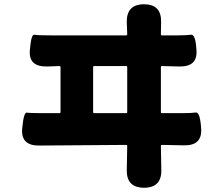

<svg xmlns="http://www.w3.org/2000/svg" viewBox="-20 -820 1040 901"><path d="M656 61Q573 61 575 -23L577 -135Q577 -140 572 -140L164 -137Q78 -136 84 -215Q91 -294 106 -291.5Q121 -289 181 -289H259Q264 -289 264 -294V-505Q264 -510 259 -510L201 -508Q114 -506 120 -583Q126 -660 141 -657Q156 -654 217 -654H572Q577 -654 577 -659L575 -715Q573 -800 656 -800Q738 -800 736 -716L735 -659Q735 -654 740 -654H810Q855 -654 876.5 -657Q898 -660 902 -583Q907 -506 821 -508L740 -510Q735 -510 735 -505V-294Q735 -289 740 -289H832Q879 -289 899 -292Q919 -295 924 -216Q929 -136 843 -138L740 -140Q735 -140 735 -135L737 -23Q739 61 656 61ZM417 -294Q417 -289 422 -289H572Q577 -289 577 -294V-505Q577 -510 572 -510H422Q417 -510 417 -505Z"/></svg>

Font: Resource Han Rounded TW Heavy
Style: Regular
Weight: 900
Designer: Cyano Hao (round all glyphs); Ryoko NISHIZUKA 西塚涼子 (kana, bopomofo & ideographs); Paul D. Hunt (Latin, Greek & Cyrillic)
Foundry: Cyano Hao
Version: 0.990